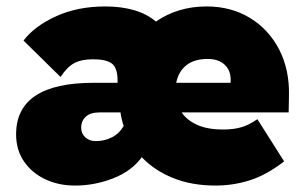

<svg xmlns="http://www.w3.org/2000/svg" viewBox="-20 -566 941 596"><path d="M213 10Q161 10 119.5 -10Q78 -30 54 -65.5Q30 -101 30 -149Q30 -309 271 -309H345V-315Q345 -355 327.5 -368.5Q310 -382 269 -382Q233 -382 210.5 -370Q188 -358 168 -327L53 -440Q87 -485 154 -515.5Q221 -546 307 -546Q356 -546 396 -534.5Q436 -523 464 -499Q497 -522 536.5 -534Q576 -546 621 -546Q698 -546 756.5 -510Q815 -474 847 -411.5Q879 -349 877 -268L876 -217H544Q561 -192 593 -178Q625 -164 672 -164Q705 -164 729 -171Q753 -178 779 -196L862 -65Q806 -22 754.5 -6Q703 10 649 10Q575 10 517 -13.5Q459 -37 420 -78Q389 -35 331.5 -12.5Q274 10 213 10ZM625 -383Q583 -383 558.5 -363.5Q534 -344 527 -309H696V-319Q696 -348 677 -365.5Q658 -383 625 -383ZM277 -128Q304 -128 327 -139.5Q350 -151 364 -175Q357 -195 354 -217H288Q261 -217 246.5 -204Q232 -191 232 -169Q232 -152 244.5 -140Q257 -128 277 -128Z"/></svg>

Font: Lexend Black
Style: Regular
Weight: 900
Designer: Bonnie Shaver-Troup, Thomas Jockin
Foundry: Lexend
Version: Version 1.007; ttfautohint (v1.8.3)